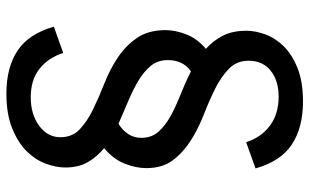

<svg xmlns="http://www.w3.org/2000/svg" viewBox="-208 -548 990 615"><g transform="rotate(90 287.5 -240.0)"><path d="M291 157Q346 157 382.5 130Q419 103 419 62Q419 24 393.5 0Q368 -24 330 -42.5Q292 -61 247.5 -78.5Q203 -96 165 -121Q127 -146 101.5 -182.5Q76 -219 76 -275Q76 -306 89.5 -341Q103 -376 136 -404Q110 -427 94 -458Q78 -489 78 -534Q78 -562 89.5 -594Q101 -626 127.5 -653Q154 -680 197.5 -697.5Q241 -715 305 -715Q388 -715 442 -679.5Q496 -644 519 -563L435 -533Q419 -582 381.5 -609.5Q344 -637 289 -637Q238 -637 206 -611.5Q174 -586 174 -541Q174 -503 199.5 -478Q225 -453 263 -434Q301 -415 346 -397.5Q391 -380 429 -356Q467 -332 492.5 -298.5Q518 -265 518 -213Q518 -180 503.5 -143.5Q489 -107 454 -78Q482 -55 499 -25.5Q516 4 516 46Q516 76 503.5 109.5Q491 143 463.5 170.5Q436 198 390.5 216.5Q345 235 279 235Q196 235 142 199.5Q88 164 65 83L149 53Q165 102 200.5 129.5Q236 157 291 157ZM421 -197Q421 -230 401.5 -252Q382 -274 351 -291Q320 -308 282 -323Q244 -338 208 -356Q172 -331 172 -282Q172 -250 190.5 -227.5Q209 -205 238.5 -187.5Q268 -170 304 -155Q340 -140 376 -124Q397 -137 409 -155.5Q421 -174 421 -197Z"/></g></svg>

Font: Orienta
Style: Regular
Weight: 400
Designer: Eduardo Rodriguez Tunni
Foundry: Eduardo Rodriguez Tunni
Version: Version 1.001